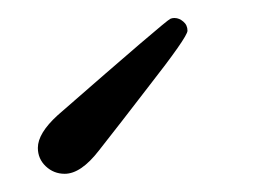

<svg xmlns="http://www.w3.org/2000/svg" viewBox="-20 -18 284 213"><path d="M22 146Q22 129.9 43.9 109.9Q164.1 4.9 168.9 2.9Q170.9 2 172.9 2H173.8Q178.7 2 183.3 5.9Q188 9.8 188 16.1Q188 22.9 144 79.1Q113.3 119.1 89.8 148.9Q69.8 174.8 51.8 174.8Q39.6 174.8 30.8 166.5Q22 158.2 22 146Z"/></svg>

Font: CMU Concrete
Style: Italic
Weight: 500
Italic angle: -14.04°
Version: Version 0.7.0